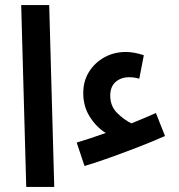

<svg xmlns="http://www.w3.org/2000/svg" viewBox="-20 -741 710 761"><path d="M315 -83 284 -176Q338 -192 399 -214Q362 -237 336 -278Q310 -319 310 -372Q310 -420 333 -456.5Q356 -493 394 -514Q432 -535 479 -535Q512 -535 550 -522L532 -429Q518 -433 508.5 -434Q499 -435 493 -435Q460 -435 438.5 -416.5Q417 -398 417 -362Q417 -320 444.5 -293Q472 -266 501 -252Q550 -272 598 -293L634 -202Q587 -181 531.5 -159.5Q476 -138 420.5 -118Q365 -98 315 -83ZM84 0 64 -721H175L195 0Z"/></svg>

Font: Noto Sans Arabic ExtCond SemBd
Style: Regular
Weight: 600
Width: 2
Designer: Monotype Design Team, Nadine Chahine, Nizar Qandah and Khaled Hosny
Foundry: Monotype Imaging Inc.
Version: Version 2.012; ttfautohint (v1.8.4.7-5d5b)